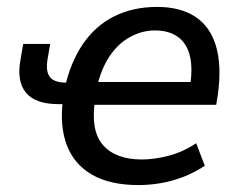

<svg xmlns="http://www.w3.org/2000/svg" viewBox="-20 -526 691 555"><path d="M381 9Q299 9 247 -20.5Q195 -50 173.5 -105.5Q152 -161 162 -239L171 -225H149Q83 -225 55.5 -257.5Q28 -290 39 -352L47 -399H125L117 -352Q112 -318 125 -302.5Q138 -287 172 -287H192L166 -267Q183 -345 219.5 -398.5Q256 -452 310.5 -479Q365 -506 434 -506Q501 -506 544 -478Q587 -450 604 -394Q621 -338 610 -254L605 -223H239L255 -238Q241 -149 277.5 -107Q314 -65 390 -65Q425 -65 466.5 -75.5Q508 -86 547 -112L572 -47Q542 -27 509.5 -14.5Q477 -2 444 3.5Q411 9 381 9ZM428 -438Q390 -438 355 -418.5Q320 -399 295.5 -361.5Q271 -324 259 -269L249 -289H550L528 -267Q538 -327 529 -364Q520 -401 494 -419.5Q468 -438 428 -438Z"/></svg>

Font: Nunito Sans 7pt SemiCondensed Medium
Style: Italic
Weight: 500
Width: 4
Italic angle: -9°
Designer: Vernon Adams
Foundry: Vernon Adams
Version: Version 3.101;gftools[0.9.27]